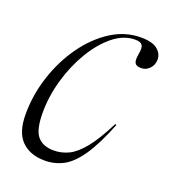

<svg xmlns="http://www.w3.org/2000/svg" viewBox="-105 -600 607 687"><g transform="rotate(20 199.0 -256.0)"><path d="M299.5 -507.5Q256 -507.5 216.2 -475.5Q176.5 -443.5 145 -391Q113.5 -338.5 95.2 -275Q77 -211.5 77 -149Q77 -84 97.8 -59.5Q118.5 -35 160 -35Q189.5 -35 216.8 -48.2Q244 -61.5 272.8 -97Q301.5 -132.5 335 -199L340 -197.5Q307 -114.5 276 -69.5Q245 -24.5 212.5 -7.2Q180 10 142.5 10Q86 10 53.8 -22Q21.5 -54 21.5 -123Q21.5 -197 44.8 -268Q68 -339 109 -396.5Q150 -454 203 -488Q256 -522 316 -522Q360 -522 379.2 -506Q398.5 -490 398.5 -467.5Q398.5 -447.5 385.2 -433.2Q372 -419 353 -419Q335 -419 329.2 -428.5Q323.5 -438 328 -463Q333 -488 326.5 -497.8Q320 -507.5 299.5 -507.5Z"/></g></svg>

Font: Newsreader 72pt Light
Style: Italic
Weight: 300
Italic angle: -17°
Designer: Hugues Gentile
Foundry: Production Type
Version: Version 1.003; ttfautohint (v1.8.3)